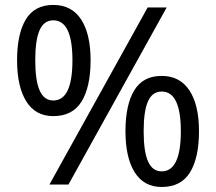

<svg xmlns="http://www.w3.org/2000/svg" viewBox="-20 -744 871 774"><path d="M48.8 -501Q48.8 -606.9 84 -665.5Q119.1 -724.1 194.8 -724.1Q269 -724.1 307.1 -665.5Q345.2 -606.9 345.2 -501Q345.2 -394.5 309.1 -335.2Q272.9 -275.9 194.8 -275.9Q123 -275.9 85.9 -335.4Q48.8 -395 48.8 -501ZM272 -501Q272 -662.1 194.8 -662.1Q157.2 -662.1 139.6 -622.3Q122.1 -582.5 122.1 -501Q122.1 -419.4 139.9 -379.2Q157.7 -338.9 194.8 -338.9Q272 -338.9 272 -501ZM485.8 -214.8Q485.8 -320.8 521 -379.4Q556.2 -438 631.8 -438Q705.1 -438 743.7 -379.4Q782.2 -320.8 782.2 -214.8Q782.2 -108.4 746.1 -49.3Q710 9.8 631.8 9.8Q560.1 9.8 522.9 -49.6Q485.8 -108.9 485.8 -214.8ZM709 -214.8Q709 -375 631.8 -375Q594.2 -375 576.7 -335.7Q559.1 -296.4 559.1 -214.8Q559.1 -132.8 576.9 -93Q594.7 -53.2 631.8 -53.2Q709 -53.2 709 -214.8ZM651.9 -713.9 255.9 0H179.2L575.2 -713.9Z"/></svg>

Font: NotoSansMyanmarRegular
Style: Regular
Weight: 400
Designer: Monotype Design team
Foundry: Monotype Imaging Inc.
Version: Version 1.05